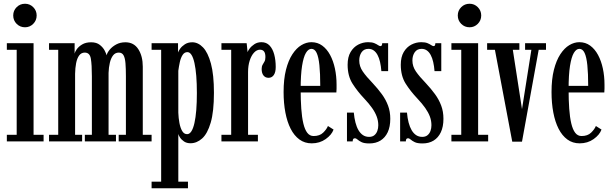

<svg xmlns="http://www.w3.org/2000/svg" viewBox="-20 -754 3273 1024"><path d="M16.5 0V-35H69V-488.5H16.5V-523.5H159V-35H212.5V0ZM113.5 -608.5Q87 -608.5 68.8 -626.8Q50.5 -645 50.5 -671.5Q50.5 -697.5 68.8 -715.8Q87 -734 113.5 -734Q139 -734 157.2 -715.8Q175.5 -697.5 175.5 -671.5Q175.5 -645 157.2 -626.8Q139 -608.5 113.5 -608.5Z M241.5 0V-35H290.5V-488.5H241.5V-523.5H378V-468Q379 -476 389 -490.8Q399 -505.5 418.2 -517Q437.5 -528.5 466 -528.5Q495 -528.5 512.5 -514.5Q530 -500.5 538.5 -483.8Q547 -467 548.5 -459Q551.5 -472.5 564.8 -488.8Q578 -505 599.5 -516.8Q621 -528.5 649 -528.5Q694 -528.5 717.8 -491.5Q741.5 -454.5 741.5 -398.5V-35H788.5V0H613V-35H651.5V-347Q651.5 -388.5 649.2 -416.5Q647 -444.5 639 -459Q631 -473.5 613.5 -473.5Q594.5 -473.5 583 -458.5Q571.5 -443.5 565.8 -419Q560 -394.5 559 -365.5V-35H598.5V0H432.5V-35H470V-347Q470 -409 464.5 -441.2Q459 -473.5 432 -473.5Q413.5 -473.5 402.2 -458.2Q391 -443 386 -417.2Q381 -391.5 380.5 -360.5V-35H418V0Z M788.5 250V215H839.5V-488.5H788.5V-523.5H929.5V-474Q931.5 -481 940.5 -494Q949.5 -507 966 -517.8Q982.5 -528.5 1005.5 -528.5Q1036.5 -528.5 1062.8 -501.2Q1089 -474 1105 -414.8Q1121 -355.5 1121 -259Q1121 -159 1103.8 -100Q1086.5 -41 1058 -15.5Q1029.5 10 996 10Q975.5 10 961.5 0.5Q947.5 -9 940 -20.8Q932.5 -32.5 931 -39.5V215H982.5V250ZM978 -38.5Q991 -38.5 1000.8 -53.8Q1010.5 -69 1017 -97.8Q1023.5 -126.5 1026.8 -167Q1030 -207.5 1030 -257.5Q1030 -308.5 1026.8 -348.8Q1023.5 -389 1017.2 -417.5Q1011 -446 1001.5 -461Q992 -476 979.5 -476Q963.5 -476 953.8 -460.8Q944 -445.5 939 -422.5Q934 -399.5 931 -376.5V-153Q932 -124 937 -97.8Q942 -71.5 951.8 -55Q961.5 -38.5 978 -38.5Z M1161 0V-35H1213V-488.5H1161V-523.5H1295.5L1300.5 -476Q1302 -482.5 1311.5 -495.2Q1321 -508 1337 -518.5Q1353 -529 1374.5 -529Q1401 -529 1417.8 -511.2Q1434.5 -493.5 1442.5 -463.5Q1450.5 -433.5 1450.5 -396.5Q1450.5 -368.5 1440.2 -353.8Q1430 -339 1412 -339Q1395.5 -339 1385.5 -351.2Q1375.5 -363.5 1375.5 -386Q1375.5 -400 1380.5 -408.5Q1385.5 -417 1390.5 -425.8Q1395.5 -434.5 1395.5 -449.5Q1395.5 -470.5 1388 -479.8Q1380.5 -489 1366.5 -489Q1349.5 -489 1335 -473.5Q1320.5 -458 1311.8 -431Q1303 -404 1303 -370V-35H1355.5V0Z M1642.5 10.5Q1605 10.5 1577 -10Q1549 -30.5 1530.2 -67.2Q1511.5 -104 1502 -154Q1492.5 -204 1492.5 -263Q1492.5 -331.5 1505.2 -381.8Q1518 -432 1539.5 -464.8Q1561 -497.5 1587.2 -513.2Q1613.5 -529 1641 -529Q1673.5 -529 1698.5 -510.8Q1723.5 -492.5 1740.5 -461Q1757.5 -429.5 1766.2 -388.8Q1775 -348 1775 -302.5Q1775 -292 1775 -281.8Q1775 -271.5 1774 -261H1577V-296H1688Q1688 -362.5 1683.5 -406.2Q1679 -450 1668.8 -471.8Q1658.5 -493.5 1641 -493.5Q1624.5 -493.5 1611.5 -471.8Q1598.5 -450 1591 -402.5Q1583.5 -355 1583.5 -278Q1583.5 -221 1586.8 -174.8Q1590 -128.5 1597.8 -95.8Q1605.5 -63 1618.8 -45.8Q1632 -28.5 1652.5 -28.5Q1685 -28.5 1703.5 -46.5Q1722 -64.5 1729 -82L1759 -63Q1749 -35 1717 -12.2Q1685 10.5 1642.5 10.5Z M1950 11Q1922.5 11 1908.2 4Q1894 -3 1886.8 -9.8Q1879.5 -16.5 1872.5 -16.5Q1866 -16.5 1863.5 -12.2Q1861 -8 1861 0H1830.5V-153.5H1867Q1869.5 -124.5 1875.8 -100.5Q1882 -76.5 1892 -59.5Q1902 -42.5 1916 -33.2Q1930 -24 1948.5 -24Q1966 -24 1976.8 -33Q1987.5 -42 1992.5 -56Q1997.5 -70 1997.5 -86Q1997.5 -110 1989.2 -132.2Q1981 -154.5 1964.5 -178Q1948 -201.5 1922.5 -228.5Q1886 -267 1860 -308Q1834 -349 1834 -408.5Q1834 -450 1849.8 -476.5Q1865.5 -503 1890.5 -516Q1915.5 -529 1943 -529Q1964 -529 1976.5 -523.8Q1989 -518.5 1996.5 -513.2Q2004 -508 2009.5 -508Q2013.5 -508 2015.8 -511.5Q2018 -515 2018.5 -523.5H2050V-374.5H2014Q2012 -401 2007 -423Q2002 -445 1993.5 -460.8Q1985 -476.5 1973 -485Q1961 -493.5 1945 -493.5Q1921 -493.5 1908.5 -475.5Q1896 -457.5 1896 -431.5Q1896 -400 1914.8 -372.8Q1933.5 -345.5 1968.5 -309.5Q1995.5 -280.5 2016.5 -251.8Q2037.5 -223 2049.5 -191Q2061.5 -159 2061.5 -120.5Q2061.5 -78 2047.8 -48.8Q2034 -19.5 2009 -4.2Q1984 11 1950 11Z M2233.5 11Q2206 11 2191.8 4Q2177.5 -3 2170.2 -9.8Q2163 -16.5 2156 -16.5Q2149.5 -16.5 2147 -12.2Q2144.5 -8 2144.5 0H2114V-153.5H2150.5Q2153 -124.5 2159.2 -100.5Q2165.5 -76.5 2175.5 -59.5Q2185.5 -42.5 2199.5 -33.2Q2213.5 -24 2232 -24Q2249.5 -24 2260.2 -33Q2271 -42 2276 -56Q2281 -70 2281 -86Q2281 -110 2272.8 -132.2Q2264.5 -154.5 2248 -178Q2231.5 -201.5 2206 -228.5Q2169.5 -267 2143.5 -308Q2117.5 -349 2117.5 -408.5Q2117.5 -450 2133.2 -476.5Q2149 -503 2174 -516Q2199 -529 2226.5 -529Q2247.5 -529 2260 -523.8Q2272.5 -518.5 2280 -513.2Q2287.5 -508 2293 -508Q2297 -508 2299.2 -511.5Q2301.5 -515 2302 -523.5H2333.5V-374.5H2297.5Q2295.5 -401 2290.5 -423Q2285.5 -445 2277 -460.8Q2268.5 -476.5 2256.5 -485Q2244.5 -493.5 2228.5 -493.5Q2204.5 -493.5 2192 -475.5Q2179.5 -457.5 2179.5 -431.5Q2179.5 -400 2198.2 -372.8Q2217 -345.5 2252 -309.5Q2279 -280.5 2300 -251.8Q2321 -223 2333 -191Q2345 -159 2345 -120.5Q2345 -78 2331.2 -48.8Q2317.5 -19.5 2292.5 -4.2Q2267.5 11 2233.5 11Z M2387.5 0V-35H2440V-488.5H2387.5V-523.5H2530V-35H2583.5V0ZM2484.5 -608.5Q2458 -608.5 2439.8 -626.8Q2421.5 -645 2421.5 -671.5Q2421.5 -697.5 2439.8 -715.8Q2458 -734 2484.5 -734Q2510 -734 2528.2 -715.8Q2546.5 -697.5 2546.5 -671.5Q2546.5 -645 2528.2 -626.8Q2510 -608.5 2484.5 -608.5Z M2712 1.5 2619.5 -488.5H2578V-523.5H2750V-488.5H2715L2764 -172L2814 -488.5H2780.5V-523.5H2892V-488.5H2853L2764 1.5Z M3071.5 10.5Q3034 10.5 3006 -10Q2978 -30.5 2959.2 -67.2Q2940.5 -104 2931 -154Q2921.5 -204 2921.5 -263Q2921.5 -331.5 2934.2 -381.8Q2947 -432 2968.5 -464.8Q2990 -497.5 3016.2 -513.2Q3042.5 -529 3070 -529Q3102.5 -529 3127.5 -510.8Q3152.5 -492.5 3169.5 -461Q3186.5 -429.5 3195.2 -388.8Q3204 -348 3204 -302.5Q3204 -292 3204 -281.8Q3204 -271.5 3203 -261H3006V-296H3117Q3117 -362.5 3112.5 -406.2Q3108 -450 3097.8 -471.8Q3087.5 -493.5 3070 -493.5Q3053.5 -493.5 3040.5 -471.8Q3027.5 -450 3020 -402.5Q3012.5 -355 3012.5 -278Q3012.5 -221 3015.8 -174.8Q3019 -128.5 3026.8 -95.8Q3034.5 -63 3047.8 -45.8Q3061 -28.5 3081.5 -28.5Q3114 -28.5 3132.5 -46.5Q3151 -64.5 3158 -82L3188 -63Q3178 -35 3146 -12.2Q3114 10.5 3071.5 10.5Z"/></svg>

Font: Imbue Thin 10pt Medium
Style: Regular
Weight: 500
Version: Version 1.102